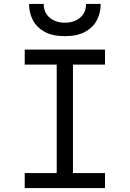

<svg xmlns="http://www.w3.org/2000/svg" viewBox="-20 -951 656 971"><path d="M266.8 0V-700H349V0ZM105 0V-75.8H511V0ZM105 -624.2V-700H511V-624.2ZM308 -768.2Q245.2 -768.2 205.3 -790.4Q165.4 -812.5 146.2 -849.4Q127 -886.4 127 -931H201Q201 -886.8 231.6 -861.5Q262.1 -836.2 308 -836.2Q354.8 -836.2 385 -861.5Q415.2 -886.8 415.2 -931H489.2Q489.2 -886.4 470.2 -849.4Q451.1 -812.5 411.1 -790.4Q371.1 -768.2 308 -768.2Z"/></svg>

Font: Overpass Mono Light
Style: Regular
Weight: 300
Monospace: yes
Designer: Delve Withrington, Dave Bailey
Foundry: Delve Fonts LLC
Version: Version 4.000